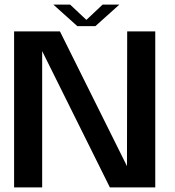

<svg xmlns="http://www.w3.org/2000/svg" viewBox="-20 -811 756 831"><path d="M41 0H162.5V-618H148.5L455.5 0H652V-675H530.5L529.5 -58H546.5L239.5 -675H41ZM314.5 -698H393L496.5 -791H424L354 -725L283.5 -791H211Z"/></svg>

Font: Anybody UltraCondensed Thin Medium
Style: Regular
Weight: 500
Version: Version 1.111